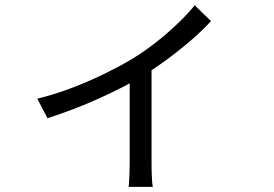

<svg xmlns="http://www.w3.org/2000/svg" viewBox="-20 -633 1040 730"><path d="M121.8 -257.9Q188 -273.7 255.5 -299.7Q323 -325.6 382.3 -355Q441.6 -384.3 482.4 -409.1Q530 -437.9 574.7 -473.3Q619.5 -508.8 657.1 -544.9Q694.8 -581.1 720.1 -612.9L782.2 -552.8Q754 -521.6 711.5 -484.3Q668.9 -447 618.8 -409.8Q568.8 -372.7 516.4 -340.9Q485.1 -321.7 444.3 -300.9Q403.4 -280.2 357 -259Q310.5 -237.9 260.3 -218.6Q210 -199.3 160.5 -183.6ZM473.1 -364 556.2 -384.4V-9.5Q556.2 5.2 556.7 22.8Q557.2 40.4 558.2 55Q559.3 69.6 561.1 77.5H468.9Q470.3 69.6 471 55Q471.7 40.4 472.4 22.8Q473.1 5.2 473.1 -9.5Z"/></svg>

Font: Noto Sans JP
Style: Regular
Weight: 100
Designer: Ryoko NISHIZUKA 西塚涼子 (kana, bopomofo & ideographs); Paul D. Hunt (Latin, Greek & Cyrillic); Sandoll Communications 산돌커뮤니
Foundry: Adobe
Version: Version 2.004;hotconv 1.0.118;makeotfexe 2.5.65603